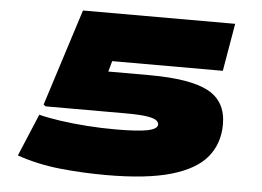

<svg xmlns="http://www.w3.org/2000/svg" viewBox="-51 -766 1151 842"><g transform="rotate(5 525.0 -345.0)"><path d="M52 -42 130 -228Q169 -218 224 -210Q279 -202 342.5 -197.5Q406 -193 468 -193Q566 -193 609.5 -202Q653 -211 653 -231Q653 -239 644 -247.5Q635 -256 603.5 -261.5Q572 -267 504 -267H154L145 -274L281 -700H951L915 -490H428L415 -443H593Q776 -443 856 -400Q936 -357 936 -256Q936 -172 887.5 -112.5Q839 -53 731 -21.5Q623 10 446 10Q339 10 240 -0.5Q141 -11 52 -42Z"/></g></svg>

Font: Georama ExtraExtended Black
Style: Italic
Weight: 900
Width: 8
Italic angle: -9°
Designer: Jean-Baptiste Levee
Foundry: Production Type
Version: Version 1.000